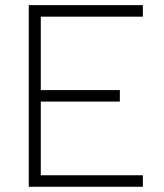

<svg xmlns="http://www.w3.org/2000/svg" viewBox="-20 -713 626 733"><path d="M89.8 0V-693.4H525.4V-649.4H135.7V-369.1H437.5V-325.2H135.7V-43.9H525.4V0Z"/></svg>

Font: Cascadia Mono NF ExtraLight
Style: Regular
Weight: 200
Monospace: yes
Designer: Aaron Bell
Foundry: Saja Typeworks
Version: Version 2404.023; ttfautohint (v1.8.4)